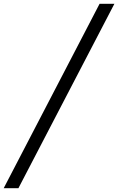

<svg xmlns="http://www.w3.org/2000/svg" viewBox="-160 -830 626 1017"><path d="M-140.5 167 367.5 -810H446L-62.5 167Z"/></svg>

Font: Libre Caslon Condensed SemiBold Italic
Style: Regular
Weight: 600
Italic angle: -22.583°
Designer: Pablo Impallari, Rodrigo Fuenzalida, Katja Schimmel, Ertekin Erdin
Foundry: Pablo Impallari, Rodrigo Fuenzalida
Version: Version 2.000; ttfautohint (v1.8.4.7-5d5b);gftools[0.9.33]